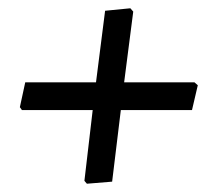

<svg xmlns="http://www.w3.org/2000/svg" viewBox="-20 -496 517 464"><path d="M295 -476 302 -468 280 -297H450L458 -290L444 -230H272L251 -57L190 -52L184 -59L204 -230H33L28 -237L41 -297H212L234 -470Z"/></svg>

Font: Alegreya Sans Medium
Style: Italic
Weight: 500
Italic angle: -7°
Designer: Juan Pablo del Peral
Foundry: Huerta Tipografica
Version: Version 2.007